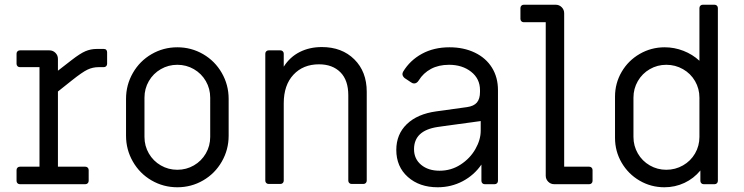

<svg xmlns="http://www.w3.org/2000/svg" viewBox="-20 -779 3146 812"><path d="M50 -14V-60Q50 -66 54 -70Q58 -74 64 -74H147V-495H64Q58 -495 54 -499Q50 -503 50 -509V-552Q50 -558 54 -562Q58 -566 64 -566H189Q204 -566 214.5 -555.5Q225 -545 225 -530V-480L283 -525Q319 -553 341.5 -562.5Q364 -572 389 -572H419Q426 -572 429.5 -568Q433 -564 433 -558V-509Q433 -503 429 -499Q425 -495 419 -495H397Q372 -495 350 -484.5Q328 -474 284 -439L225 -392V-74H341Q347 -74 351 -70Q355 -66 355 -60V-14Q355 -8 351 -4Q347 0 341 0H64Q58 0 54 -4Q50 -8 50 -14Z M513 -205V-361Q513 -420 542 -470.5Q571 -521 621 -550Q671 -579 730 -579Q789 -579 839 -550Q889 -521 918 -470.5Q947 -420 947 -361V-205Q947 -146 918 -95.5Q889 -45 839 -16Q789 13 730 13Q671 13 621 -16Q571 -45 542 -95.5Q513 -146 513 -205ZM869 -200V-366Q869 -404 850.5 -436Q832 -468 800 -486.5Q768 -505 730 -505Q692 -505 660 -486.5Q628 -468 609.5 -436Q591 -404 591 -366V-200Q591 -162 609.5 -130Q628 -98 660 -79.5Q692 -61 730 -61Q768 -61 800 -79.5Q832 -98 850.5 -130Q869 -162 869 -200Z M1102 -15V-552Q1102 -558 1106 -562Q1110 -566 1116 -566H1166Q1172 -566 1176 -562Q1180 -558 1180 -552V-497Q1206 -538 1247.5 -559Q1289 -580 1341 -580Q1426 -580 1478.5 -528Q1531 -476 1531 -391V-15Q1531 -9 1527 -5Q1523 -1 1517 -1H1467Q1461 -1 1457 -5Q1453 -9 1453 -15V-376Q1453 -440 1419.5 -473.5Q1386 -507 1329 -507Q1262 -507 1221 -463Q1180 -419 1180 -342V-15Q1180 -9 1176 -5Q1172 -1 1166 -1H1116Q1110 -1 1106 -5Q1102 -9 1102 -15Z M1656 -145Q1656 -211 1700.5 -254Q1745 -297 1825 -308L1955 -326Q1984 -330 1997 -345.5Q2010 -361 2010 -390V-398Q2010 -446 1972.5 -475.5Q1935 -505 1879 -505Q1835 -505 1802.5 -487.5Q1770 -470 1751 -439Q1743 -426 1731 -426Q1725 -426 1718 -431L1691 -449Q1682 -457 1682 -466Q1682 -470 1685 -476Q1714 -524 1764.5 -551.5Q1815 -579 1881 -579Q1941 -579 1988 -556.5Q2035 -534 2060.5 -493Q2086 -452 2086 -398V-14Q2086 -8 2082 -4Q2078 0 2072 0H2030Q2024 0 2020 -4Q2016 -8 2016 -14V-83Q1985 -38 1936.5 -12.5Q1888 13 1831 13Q1754 13 1705 -30.5Q1656 -74 1656 -145ZM2013 -226V-267Q1989 -264 1859 -246L1831 -242Q1731 -227 1731 -148Q1731 -107 1761 -82Q1791 -57 1839 -57Q1888 -57 1928 -83Q1968 -109 1990.5 -148.5Q2013 -188 2013 -226Z M2288 -36V-685H2195Q2189 -685 2185 -689Q2181 -693 2181 -699V-745Q2181 -751 2185 -755Q2189 -759 2195 -759H2330Q2345 -759 2355.5 -748.5Q2366 -738 2366 -723V-74H2472Q2478 -74 2482 -70Q2486 -66 2486 -60V-14Q2486 -8 2482 -4Q2478 0 2472 0H2324Q2309 0 2298.5 -10.5Q2288 -21 2288 -36Z M2581 -196V-370Q2581 -427 2609 -475Q2637 -523 2685.5 -551Q2734 -579 2791 -579Q2832 -579 2870.5 -564Q2909 -549 2938 -522V-745Q2938 -751 2942 -755Q2946 -759 2952 -759H3002Q3008 -759 3012 -755Q3016 -751 3016 -745V-14Q3016 -8 3012 -4Q3008 0 3002 0H2956Q2950 0 2946 -4Q2942 -8 2942 -14V-58Q2914 -24 2874.5 -5.5Q2835 13 2790 13Q2733 13 2685 -15Q2637 -43 2609 -91Q2581 -139 2581 -196ZM2938 -200V-366Q2938 -404 2919.5 -436Q2901 -468 2868.5 -486.5Q2836 -505 2798 -505Q2760 -505 2728 -486.5Q2696 -468 2677.5 -436Q2659 -404 2659 -366V-200Q2659 -162 2677.5 -130Q2696 -98 2728 -79.5Q2760 -61 2798 -61Q2836 -61 2868.5 -79.5Q2901 -98 2919.5 -130Q2938 -162 2938 -200Z"/></svg>

Font: Miriam Libre
Style: Regular
Weight: 400
Designer: Michal Sahar
Foundry: Hagilda
Version: Version 1.001